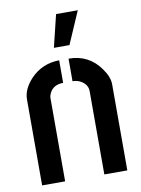

<svg xmlns="http://www.w3.org/2000/svg" viewBox="-85 -809 635 867"><g transform="rotate(-10 232.5 -375.5)"><path d="M197.3 -602.5 233.4 -751H333L268.6 -602.5ZM37.1 0V-394.5Q37.1 -441.4 80.1 -487.3Q132.8 -542 210.9 -543V-439.5Q166 -439.5 148.4 -404.3Q142.6 -392.6 142.6 -381.8V0ZM253.9 -439.5V-543Q346.7 -543 399.4 -467.8Q427.7 -428.7 427.7 -394.5V0H322.3V-381.8Q322.3 -411.1 293.9 -428.7Q276.4 -439.5 253.9 -439.5Z"/></g></svg>

Font: Post No Bills Colombo
Style: Bold
Weight: 800
Designer: Kosala Senevirathne, Siva Puranthara, Lasantha Premarathna, Tharique Azeez
Foundry: Mooniak
Version: Version 1.220 ; ttfautohint (v1.5)